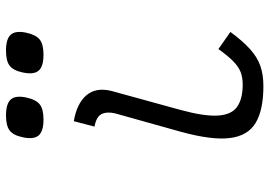

<svg xmlns="http://www.w3.org/2000/svg" viewBox="-149 -735 898 640"><g transform="rotate(-90 300.0 -415.0)"><path d="M333 14Q253.5 14 210.2 -12Q167 -38 159.8 -98.5Q152.5 -159 181 -262L242 -480Q248.5 -507.5 239.8 -525.2Q231 -543 198 -549L216 -618Q275 -608 302.2 -576.2Q329.5 -544.5 317 -493L253.5 -262Q232 -183 234.8 -137.8Q237.5 -92.5 263.8 -73.8Q290 -55 338 -55Q362 -55 380 -62Q398 -69 416 -86.8Q434 -104.5 456.5 -136L513.5 -96Q483.5 -55 456.2 -30.5Q429 -6 399.8 4Q370.5 14 333 14ZM437.5 -719Q398.5 -719 384.5 -735.2Q370.5 -751.5 378.5 -788.5Q385 -819.5 401 -831.8Q417 -844 451 -844Q490.5 -844 504.5 -828Q518.5 -812 511 -776.5Q504 -744 488 -731.5Q472 -719 437.5 -719ZM221.5 -719Q182.5 -719 168.5 -735.2Q154.5 -751.5 162.5 -788.5Q169 -819.5 185 -831.8Q201 -844 235 -844Q274.5 -844 288.5 -828Q302.5 -812 295 -776.5Q288 -744 272 -731.5Q256 -719 221.5 -719Z"/></g></svg>

Font: Victor Mono Thin
Style: Italic
Weight: 100
Italic angle: -12°
Monospace: yes
Designer: Rune Bjørnerås
Version: Version 1.561;gftools[0.9.30]